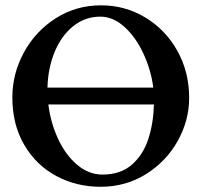

<svg xmlns="http://www.w3.org/2000/svg" viewBox="-20 -696 784 729"><path d="M698.2 -324.2Q698.2 -238.8 654.8 -160.9Q611.3 -83 534.4 -34.9Q457.5 13.2 361.8 13.2Q270.5 13.2 194.1 -27.6Q117.7 -68.4 72.3 -145.5Q26.9 -222.7 26.9 -326.2Q26.9 -416 70.6 -496.6Q114.3 -577.1 191.4 -626.5Q268.6 -675.8 363.8 -675.8Q455.1 -675.8 531.7 -629.6Q608.4 -583.5 653.3 -503.2Q698.2 -422.9 698.2 -324.2ZM160.2 -363.3H562Q553.7 -429.2 524.9 -491.7Q496.1 -554.2 452.9 -593.5Q409.7 -632.8 360.8 -632.8Q303.2 -632.8 258.1 -596.7Q212.9 -560.5 187.5 -498.8Q162.1 -437 160.2 -363.3ZM564.5 -299.3H163.6Q172.4 -229 200.9 -168Q229.5 -106.9 273.2 -70.1Q316.9 -33.2 369.1 -33.2Q438 -33.2 481 -71Q523.9 -108.9 543.2 -168.5Q562.5 -228 564.5 -299.3Z"/></svg>

Font: JuniusX
Style: Bold
Weight: 700
Designer: Peter S. Baker
Foundry: Briery Creek Software
Version: Version 1.004